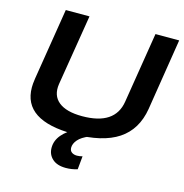

<svg xmlns="http://www.w3.org/2000/svg" viewBox="-129 -819 1109 1158"><g transform="rotate(15 425.5 -240.0)"><path d="M378 10Q62 10 62 -197Q62 -208 63 -220.5Q64 -233 67 -253L139 -700H287L215 -258Q204 -185 252 -146Q300 -107 399 -107Q604 -107 628 -259L699 -700H847L776 -253Q754 -120 656 -55Q558 10 378 10ZM388 -20 474 0Q427 19 406 43.5Q385 68 385 93Q385 112 398 121.5Q411 131 431 131Q441 131 449 129.5Q457 128 465 126L457 209Q422 220 385 220Q330 220 300.5 193Q271 166 271 124Q271 79 302.5 42Q334 5 388 -20Z"/></g></svg>

Font: Georama Extended SemiBold
Style: Italic
Weight: 600
Width: 7
Italic angle: -9°
Designer: Jean-Baptiste Levee
Foundry: Production Type
Version: Version 1.000